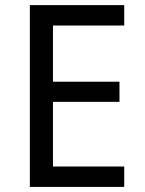

<svg xmlns="http://www.w3.org/2000/svg" viewBox="-20 -734 568 754"><path d="M467.8 0H97.2V-713.9H467.8V-633.8H188V-413.1H449.2V-334H188V-80.1H467.8Z"/></svg>

Font: Puppies Kittens
Style: Regular
Weight: 400
Foundry: Ascender Corporation and Peter Mawhorter
Version: Version 0.1